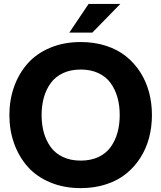

<svg xmlns="http://www.w3.org/2000/svg" viewBox="-20 -946 822 978"><path d="M391.1 12.2Q305.2 12.2 235.4 -17.1Q165.5 -46.4 120.6 -97.4Q75.7 -148.4 51.8 -215.6Q27.8 -282.7 27.8 -359.9Q27.8 -437 51.8 -504.2Q75.7 -571.3 120.6 -622.3Q165.5 -673.3 235.4 -702.6Q305.2 -731.9 391.1 -731.9Q460.4 -731.9 519.5 -712.9Q578.6 -693.8 621.3 -659.7Q664.1 -625.5 694.1 -578.9Q724.1 -532.2 739 -476.8Q753.9 -421.4 753.9 -359.9Q753.9 -298.3 739 -242.9Q724.1 -187.5 694.1 -140.9Q664.1 -94.2 621.3 -60.1Q578.6 -25.9 519.5 -6.8Q460.4 12.2 391.1 12.2ZM203.4 -449.5Q191.9 -408.7 191.9 -359.9Q191.9 -311 203.4 -270.3Q214.8 -229.5 238.3 -197Q261.7 -164.6 300.8 -146.2Q339.8 -127.9 391.1 -127.9Q442.4 -127.9 481.4 -146.2Q520.5 -164.6 543.7 -197Q566.9 -229.5 578.4 -270.3Q589.8 -311 589.8 -359.9Q589.8 -408.7 578.4 -449.5Q566.9 -490.2 543.7 -522.7Q520.5 -555.2 481.4 -573.5Q442.4 -591.8 391.1 -591.8Q339.8 -591.8 300.8 -573.5Q261.7 -555.2 238.3 -522.7Q214.8 -490.2 203.4 -449.5ZM333 -779.8 431.2 -925.8H592.8L450.2 -779.8Z"/></svg>

Font: Aspekta 400
Style: Bold
Weight: 700
Designer: Ivo Dolenc
Version: Version 2.000